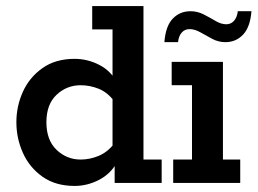

<svg xmlns="http://www.w3.org/2000/svg" viewBox="-20 -603 849 633"><path d="M226 10Q163 10 120 -20.5Q77 -51 55.5 -99Q34 -147 34 -200Q34 -253 55.5 -300.5Q77 -348 120 -378.5Q163 -409 226 -409Q268 -409 306.5 -389.5Q345 -370 365 -332H351V-506H284V-583H453V-77H513V0H358V-73L365 -67Q345 -30 306.5 -10Q268 10 226 10ZM246 -77Q276 -77 305 -89Q334 -101 356 -129L351 -87V-308L356 -270Q334 -299 305 -310.5Q276 -322 246 -322Q200 -322 166.5 -290.5Q133 -259 133 -200Q133 -141 166.5 -109Q200 -77 246 -77Z M551 0V-77H613V-322H546V-399H715V-77H772V0ZM723 -464Q700 -464 679.5 -475Q659 -486 640.5 -496.5Q622 -507 605 -507Q589 -507 579 -495.5Q569 -484 567 -464H522Q526 -517 549.5 -541.5Q573 -566 608 -566Q631 -566 651.5 -555.5Q672 -545 690.5 -534Q709 -523 726 -523Q742 -523 752 -535Q762 -547 764 -566H809Q805 -514 781.5 -489Q758 -464 723 -464Z"/></svg>

Font: Rokkitt SemiBold
Style: Regular
Weight: 600
Designer: Vernon Adams
Foundry: Vernon Adams
Version: Version 3.103